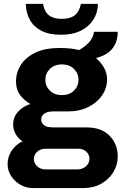

<svg xmlns="http://www.w3.org/2000/svg" viewBox="-20 -764 624 972"><path d="M146.5 188Q112.5 188 83.5 171.5Q54.5 155 36.5 127.5Q18.5 100 18.5 66.5Q18.5 30 38.8 -1Q59 -32 94 -48.5Q72 -63 59.2 -85.5Q46.5 -108 46.5 -133.5Q46.5 -171 71.5 -198.5Q96.5 -226 134 -237.5Q102.5 -255 81.8 -282.8Q61 -310.5 61 -352Q61 -396 85 -434.5Q109 -473 157.8 -497Q206.5 -521 281 -521Q310.5 -521 335.5 -518.5Q360.5 -516 380 -510.5Q420.5 -533.5 437.5 -558Q454.5 -582.5 455.5 -603H576Q576 -567 563 -540.2Q550 -513.5 526 -496.5Q502 -479.5 469 -471L468 -468Q492 -447.5 507 -420.5Q522 -393.5 522 -362Q522 -318 496.5 -281Q471 -244 426.5 -222Q382 -200 323.5 -200H250.5Q219.5 -200 204 -188.5Q188.5 -177 188.5 -159.5Q188.5 -142 202.5 -130.5Q216.5 -119 250.5 -119H418.5Q493 -119 534.5 -77Q576 -35 576 28Q576 71 553.8 107.5Q531.5 144 492.5 166Q453.5 188 402.5 188ZM209.5 93.5H372.5Q397.5 93.5 415.2 77.8Q433 62 433 39.5Q433 19 417 4Q401 -11 377.5 -11H209.5Q185 -11 168.2 4.2Q151.5 19.5 151.5 41Q151.5 62 168.2 77.8Q185 93.5 209.5 93.5ZM293.5 -282.5Q331.5 -282.5 354.5 -305.2Q377.5 -328 377.5 -360Q377.5 -392 354.5 -415Q331.5 -438 293.5 -438Q255.5 -438 232.5 -415Q209.5 -392 209.5 -360Q209.5 -328 232.5 -305.2Q255.5 -282.5 293.5 -282.5ZM288.5 -588Q228.5 -588 189.5 -608.2Q150.5 -628.5 131.2 -663.8Q112 -699 110.5 -744.5H198Q204 -706 227 -687.2Q250 -668.5 292 -668.5Q336 -668.5 359 -687.2Q382 -706 389.5 -744.5H476Q475 -699 452.2 -663.8Q429.5 -628.5 388.2 -608.2Q347 -588 288.5 -588Z"/></svg>

Font: Chivo Medium
Style: Regular
Weight: 500
Designer: Hector Gatti
Foundry: Omnibus-Type
Version: Version 2.002